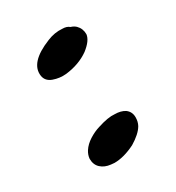

<svg xmlns="http://www.w3.org/2000/svg" viewBox="-107 -613 484 529"><g transform="rotate(-30 135.0 -348.0)"><path d="M205 -528Q217 -516 217 -498Q215 -479 188 -458Q157 -436 114 -431Q93 -429 73.5 -436Q54 -443 51 -461Q44 -506 119 -536Q143 -546 167 -544Q181 -544 189 -537Q199 -534 205 -528ZM206 -260Q220 -250 220 -232Q220 -218 214 -207Q203 -188 173 -170Q137 -152 107 -152L96 -153Q77 -155 65 -166Q53 -177 53 -196Q54 -208 61 -219Q70 -233 86.5 -243.5Q103 -254 120 -259Q154 -270 174 -268Q193 -268 206 -260Z"/></g></svg>

Font: Sedgwick Ave Display
Style: Regular
Weight: 400
Designer: Kevin Burke, Pedro Vergani
Foundry: Google, Inc.
Version: Version 1.000